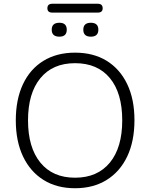

<svg xmlns="http://www.w3.org/2000/svg" viewBox="-20 -993 799 1021"><path d="M379 8Q282 8 211.5 -36Q141 -80 102.5 -161Q64 -242 64 -353Q64 -464 102 -545Q140 -626 211 -669.5Q282 -713 379 -713Q477 -713 547.5 -669.5Q618 -626 656.5 -545.5Q695 -465 695 -354Q695 -242 656.5 -161Q618 -80 547 -36Q476 8 379 8ZM379 -48Q498 -48 564 -128Q630 -208 630 -353Q630 -498 564.5 -577.5Q499 -657 379 -657Q260 -657 194.5 -577Q129 -497 129 -353Q129 -209 194.5 -128.5Q260 -48 379 -48ZM258 -926Q232 -926 232 -949Q232 -973 258 -973H500Q526 -973 526 -949Q526 -926 500 -926ZM296 -798Q255 -798 255 -835Q255 -872 296 -872Q335 -872 335 -835Q335 -798 296 -798ZM463 -798Q423 -798 423 -835Q423 -872 463 -872Q503 -872 503 -835Q503 -798 463 -798Z"/></svg>

Font: Nunito Light
Style: Regular
Weight: 300
Designer: Vernon Adams
Foundry: Vernon Adams
Version: Version 3.601; ttfautohint (v1.8.2.53-6de2)